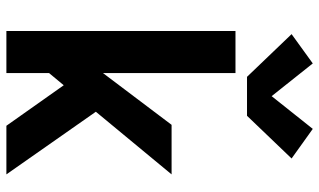

<svg xmlns="http://www.w3.org/2000/svg" viewBox="-224 -800 1023 616"><g transform="rotate(90 288.0 -491.5)"><path d="M79 0H214V-137L253 -184L383 0H539L338 -287L539 -530H380L214 -310V-735H79ZM226 -772H351L488 -915L393 -983L288 -851L183 -983L89 -915Z"/></g></svg>

Font: Iosevka Sparkle Extrabold
Style: Regular
Weight: 800
Designer: Belleve Invis
Foundry: Belleve Invis
Version: Version 4.5.0; ttfautohint (v1.8.3)